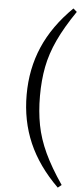

<svg xmlns="http://www.w3.org/2000/svg" viewBox="-66 -855 486 1105"><g transform="rotate(5 177.0 -302.5)"><path d="M164 -302Q164 -212 179 -134Q194 -56 231 23.5Q268 103 333 198L312 215Q197 102 142 -25Q87 -152 87 -302Q87 -452 142 -579.5Q197 -707 312 -820L333 -802Q268 -707 231 -627.5Q194 -548 179 -470.5Q164 -393 164 -302Z"/></g></svg>

Font: Noto Serif Oriya
Style: Regular
Weight: 400
Designer: David Williams
Foundry: Google LLC, David Williams
Version: Version 1.051; ttfautohint (v1.8.4.7-5d5b)